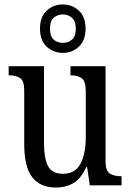

<svg xmlns="http://www.w3.org/2000/svg" viewBox="-20 -834 588 864"><path d="M232 10Q161 10 125 -36.5Q89 -83 89 -186V-427Q89 -471 70 -483Q51 -495 23 -495H19V-536H178V-189Q178 -122 196 -87Q214 -52 264 -52Q318 -52 342 -97Q366 -142 366 -215V-422Q366 -470 347 -482.5Q328 -495 300 -495H297V-536H455V-109Q455 -64 475 -52.5Q495 -41 523 -41H527V0H384L372 -82H368Q343 -28 309 -9Q275 10 232 10ZM263 -596Q220 -596 190 -624Q160 -652 160 -705Q160 -758 190 -786Q220 -814 263 -814Q305 -814 335 -786Q365 -758 365 -705Q365 -652 335 -624Q305 -596 263 -596ZM263 -641Q286 -641 303.5 -655.5Q321 -670 321 -705Q321 -740 303.5 -754.5Q286 -769 263 -769Q239 -769 222 -754.5Q205 -740 205 -705Q205 -670 222 -655.5Q239 -641 263 -641Z"/></svg>

Font: Noto Serif Thai Condensed
Style: Regular
Weight: 400
Width: 3
Designer: Monotype Design Team
Foundry: Monotype Imaging Inc.
Version: Version 2.002; ttfautohint (v1.8.4.7-5d5b)